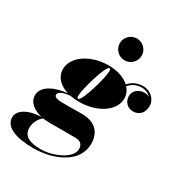

<svg xmlns="http://www.w3.org/2000/svg" viewBox="-306 -870 1199 1280"><g transform="rotate(30 293.0 -229.5)"><path d="M289.5 -635.5C289.5 -589 327.5 -551 373.5 -551C419.5 -551 458 -589 458 -635.5C458 -681.5 419.5 -719 373.5 -719C327.5 -719 289.5 -681.5 289.5 -635.5ZM249 -160C385.5 -160 500.5 -233 500.5 -328.5C500.5 -359.5 489.5 -386 469.5 -408C497 -438 528.5 -452 566 -452C594 -452 620.5 -439.5 637.5 -420.5C625.5 -427.5 612 -431.5 599 -431.5C556.5 -431.5 518 -403.5 518 -360.5C518 -316 550.5 -284.5 592.5 -284.5C643 -284.5 671.5 -322 671.5 -369.5C671.5 -422.5 627 -465 568 -465C525 -465 490 -449 461 -416.5C425 -450 367.5 -469.5 299 -469.5C162.5 -469.5 47.5 -392 47.5 -296.5C47.5 -236.5 90.5 -193 156.5 -172.5C66.5 -164 -27 -126 -27 -51.5C-27 2 22 38.5 85 52.5C-25 55 -85 101 -85 150.5C-85 230.5 16.5 260 140 260C294.5 260 460.5 188 460.5 42C460.5 -54 398 -100.5 308 -100.5C279.5 -100.5 212 -99.5 177 -99.5C122.5 -99.5 93 -103 93 -125.5C93 -143.5 123 -163.5 182.5 -166C203 -162 225.5 -160 249 -160ZM234 -174.5C227.5 -174.5 225 -183.5 225 -194C225 -243 285 -456 314 -456C321.5 -456 323 -447 323 -436.5C323 -387.5 263 -174.5 234 -174.5ZM49 153.5C49 108 77.5 70 98 55C113.5 57.5 130 59 146.5 59H348C390 59 407.5 80 407.5 114C407.5 184 281.5 241.5 185.5 241.5C97 241.5 49 216.5 49 153.5Z"/></g></svg>

Font: Bodoni* 16pt Fatface
Style: Italic
Weight: 900
Italic angle: -13°
Version: Version 2.3